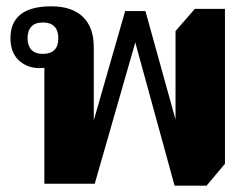

<svg xmlns="http://www.w3.org/2000/svg" viewBox="-20 -580 795 606"><path d="M531 6 407 -446 279 0H120V-385L151 -377Q143 -372 131 -368.5Q119 -365 105 -365Q66 -365 39.5 -389.5Q13 -414 13 -460Q13 -509 45 -534.5Q77 -560 142 -560Q207 -560 241.5 -527Q276 -494 276 -431V-127H255L375 -545H439L555 -127H534V-482L595 -552H690V-63L632 6ZM115 -410Q164 -410 164 -459Q164 -509 115 -509Q91 -509 79 -496Q67 -483 67 -459Q67 -436 79 -423Q91 -410 115 -410Z"/></svg>

Font: Noto Serif Thai ExtraBold
Style: Regular
Weight: 800
Version: Version 2.001